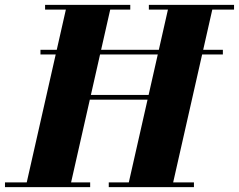

<svg xmlns="http://www.w3.org/2000/svg" viewBox="-64 -770 982 790"><path d="M102.5 -546V-565H853V-546ZM214 -360V-379.5H574V-360ZM472 -730.5H389.5L228.5 -19.5H307V0H-43.5V-19.5H46L207 -730.5H121.5V-750H472ZM899 -750V-730.5H809.5L648.5 -19.5H734V0H383.5V-19.5H466L627 -730.5H548.5V-750Z"/></svg>

Font: Bodoni Moda 11pt ExtraBold
Style: Italic
Weight: 800
Italic angle: -13°
Version: Version 2.004